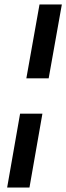

<svg xmlns="http://www.w3.org/2000/svg" viewBox="-20 -740 297 860"><path d="M98 -389 157 -720H257L198 -389ZM12 100 70 -231H170L112 100Z"/></svg>

Font: DM Sans 12pt Medium
Style: Italic
Weight: 500
Italic angle: -10°
Version: Version 4.004;gftools[0.9.30]